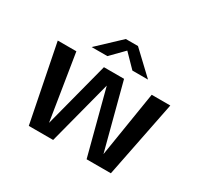

<svg xmlns="http://www.w3.org/2000/svg" viewBox="-145 -893 1141 1086"><g transform="rotate(30 425.0 -350.0)"><path d="M157 0 57.5 -500H179L247.5 -72L359 -500H490.5L602.5 -73L671 -500H792.5L693 0H534.5L425 -418L316 0ZM242 -564 386.5 -700H466L610 -564H508L426.5 -647.5L344.5 -564Z"/></g></svg>

Font: Trispace Medium
Style: Regular
Weight: 500
Designer: Tyler Finck
Foundry: Etcetera Type Company
Version: Version 1.210; ttfautohint (v1.8.3)